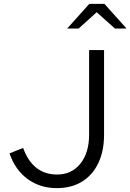

<svg xmlns="http://www.w3.org/2000/svg" viewBox="-20 -958 672 989"><path d="M273 11Q186 11 122 -36Q58 -83 29 -168L99 -196Q149 -59 274 -59Q349 -59 394 -115Q439 -171 439 -265V-700H516V-264Q516 -180 486.5 -118Q457 -56 402.5 -22.5Q348 11 273 11ZM326 -811 440 -938H518L632 -811H572L478 -895L385 -811Z"/></svg>

Font: Red Hat Mono
Style: Regular
Weight: 400
Designer: Pentagram, MCKL
Foundry: Pentagram, MCKL
Version: Version 1.023